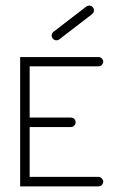

<svg xmlns="http://www.w3.org/2000/svg" viewBox="-20 -666 426 686"><path d="M192 -525.5 309 -615.5C316.4 -621.2 317.8 -631.9 312.1 -639.4C306.4 -646.8 295.7 -648.2 288.3 -642.5L171.3 -552.5C163.8 -546.8 162.4 -536.1 168.2 -528.6C173.9 -521.2 184.6 -519.8 192 -525.5ZM52 -462V-446V-232V-226V-17V0H69H332C338 0 343 -3 346 -8C348 -11 349 -14 349 -17C349 -20 348 -23 346 -25C343 -31 338 -34 332 -34H86V-212H233C239 -212 245 -215 248 -221C251 -226 251 -232 248 -238C245 -243 239 -246 233 -246H86V-429H332C338 -429 343 -432 346 -437C348 -440 349 -443 349 -446C349 -449 348 -452 346 -454C343 -460 338 -462 332 -462H69Z"/></svg>

Font: LetsTrace
Style: basic
Weight: 500
Version: Version 002.000